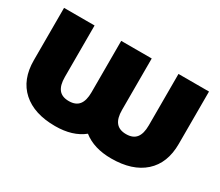

<svg xmlns="http://www.w3.org/2000/svg" viewBox="-124 -985 1472 1286"><g transform="rotate(30 611.5 -342.0)"><path d="M1172 -700H936V-302C936 -259.3 927.7 -227.5 911 -206.5C894.3 -185.5 868.3 -175 833 -175C797.7 -175 771.5 -185.5 754.5 -206.5C737.5 -227.5 729 -259.3 729 -302V-700H493V-302C493 -259.3 484.7 -227.5 468 -206.5C451.3 -185.5 425.3 -175 390 -175C354.7 -175 328.7 -185.5 312 -206.5C295.3 -227.5 287 -259.3 287 -302V-700H51V-295C51 -195.7 81.2 -119 141.5 -65C201.8 -11 286 16 394 16C484 16 556.3 -6 611 -50C666.3 -6 738.7 16 828 16C936.7 16 1021.2 -11 1081.5 -65C1141.8 -119 1172 -195.7 1172 -295Z"/></g></svg>

Font: Montserrat Custom Black
Style: Regular
Weight: 900
Designer: Julieta Ulanovsky
Foundry: Julieta Ulanovsky
Version: Version 7.200